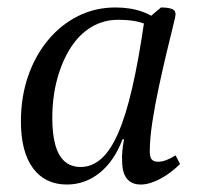

<svg xmlns="http://www.w3.org/2000/svg" viewBox="-20 -482 544 514"><path d="M159 12Q101 12 68.5 -31.5Q36 -75 36 -157Q36 -222 55 -277.5Q74 -333 108.5 -374.5Q143 -416 189 -439Q235 -462 289 -462Q330 -462 361.5 -450.5Q393 -439 420 -414L417 -386Q405 -397 378 -413Q351 -429 296 -429Q257 -429 224.5 -409.5Q192 -390 169 -354Q146 -318 133 -270Q120 -222 120 -165Q120 -124 128 -94.5Q136 -65 153 -50Q170 -35 196 -35Q226 -35 251 -57Q276 -79 296.5 -126Q317 -173 334 -247Q351 -321 366 -424L411 -462Q428 -462 439 -458.5Q450 -455 450 -443Q450 -439 443 -411Q436 -383 426 -341Q416 -299 405.5 -250.5Q395 -202 388 -156.5Q381 -111 381 -76Q381 -62 386 -55.5Q391 -49 403 -49Q414 -49 425.5 -53.5Q437 -58 450 -66L462 -43Q437 -18 408.5 -3Q380 12 357 12Q332 12 319.5 -4Q307 -20 307 -51Q306 -63 307.5 -78Q309 -93 312 -109H308Q286 -51 247 -19.5Q208 12 159 12Z"/></svg>

Font: Petrona
Style: Italic
Weight: 400
Italic angle: -9°
Designer: Ringo R. Seeber
Foundry: Ringo R. Seeber
Version: Version 2.001; ttfautohint (v1.8.3)